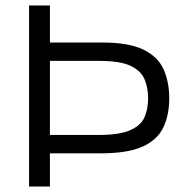

<svg xmlns="http://www.w3.org/2000/svg" viewBox="-20 -680 697 700"><path d="M162 -660V-525H351Q451 -525 504 -498.5Q557 -472 577 -426Q597 -380 597 -321Q597 -262 576 -216.5Q555 -171 501 -146Q447 -121 347 -121H162V0H86V-660ZM342 -458H162V-188H340Q415 -188 454 -205Q493 -222 506.5 -252Q520 -282 520 -321Q520 -360 507 -391Q494 -422 456 -440Q418 -458 342 -458Z"/></svg>

Font: Nata Sans
Style: Regular
Weight: 400
Designer: Daniel Uzquiano Cruz
Version: Version 1.001